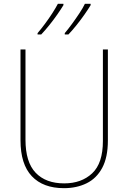

<svg xmlns="http://www.w3.org/2000/svg" viewBox="-20 -972 669 1002"><path d="M543 -239Q543 -151 513.5 -96Q484 -41 432 -15.5Q380 10 314 10Q205 10 146 -52.5Q87 -115 87 -240V-714H113V-243Q113 -126 166 -70.5Q219 -15 315 -15Q405 -15 461 -67.5Q517 -120 517 -236V-714H543ZM453 -945Q441 -925 421.5 -897Q402 -869 379.5 -841Q357 -813 337 -792H318V-799Q335 -819 355.5 -847Q376 -875 394.5 -903Q413 -931 423 -952H453ZM311 -945Q299 -925 279.5 -897Q260 -869 237.5 -841Q215 -813 195 -792H176V-799Q194 -820 214.5 -847.5Q235 -875 253 -903Q271 -931 282 -952H311Z"/></svg>

Font: Noto Sans Thai SemCond Thin
Style: Regular
Weight: 100
Width: 4
Designer: Monotype Design Team
Foundry: Monotype Imaging Inc.
Version: Version 2.002; ttfautohint (v1.8.4.7-5d5b)